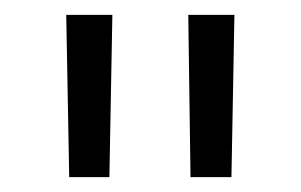

<svg xmlns="http://www.w3.org/2000/svg" viewBox="-20 -710 404 258"><path d="M131 -690H69L73 -472H127ZM295 -690H233L236 -472H291Z"/></svg>

Font: RazerF5 Light
Style: Regular
Weight: 300
Foundry: Razer Inc.
Version: Version 2